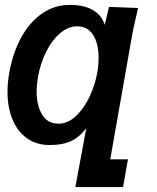

<svg xmlns="http://www.w3.org/2000/svg" viewBox="-20 -580 640 781"><path d="M182.5 10Q128.5 10 89.8 -17.5Q51 -45 30.8 -94.2Q10.5 -143.5 10.5 -207Q10.5 -242.5 17.5 -283.5Q32 -364.5 66 -427Q100 -489.5 150.8 -524.8Q201.5 -560 263.5 -560Q321 -560 357.2 -539.5Q393.5 -519 406 -479L423.5 -552L541.5 -547.5L535.5 -520.5Q522.5 -466.5 517 -434.5L428.5 68H500.5L480.5 181H286.5L331 -58.5Q300.5 -19.5 266.5 -4.8Q232.5 10 182.5 10ZM375.5 -283.5Q381 -313 381 -345Q381 -403.5 358.5 -438.2Q336 -473 294.5 -473Q257 -473 224 -444.5Q191 -416 167.5 -368.8Q144 -321.5 134.5 -266.5Q129 -235 129 -208Q129 -150 151.5 -113.5Q174 -77 217.5 -77Q257 -77 290 -108.8Q323 -140.5 345 -188.2Q367 -236 375.5 -283.5Z"/></svg>

Font: JuliaMono BoldItalic
Style: Regular
Weight: 700
Italic angle: -9°
Monospace: yes
Designer: cormullion
Foundry: corm
Version: Version 0.049; ttfautohint (v1.8.4)